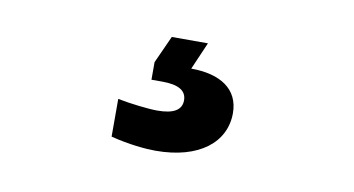

<svg xmlns="http://www.w3.org/2000/svg" viewBox="-38 -85 675 366"><g transform="rotate(10 300.0 98.5)"><path d="M277 208C362 208 410 168 410 112C410 65 373 42 317 42L340 -11H270L246 42V76H267C298 76 314 85 314 104C314 123 298 132 267 132C250 132 215 128 190 123V196C225 205 258 208 277 208Z"/></g></svg>

Font: Gantari ExtraBold
Style: Regular
Weight: 800
Designer: Anugrah Pasau
Foundry: Lafontype
Version: Version 1.000